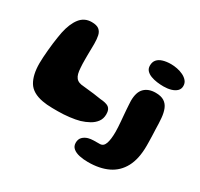

<svg xmlns="http://www.w3.org/2000/svg" viewBox="-175 -854 1366 1309"><g transform="rotate(30 508.0 -199.0)"><path d="M187.5 28Q102.5 12.5 70 -41.2Q37.5 -95 37.5 -186.5Q37.5 -208 39.2 -234.8Q41 -261.5 43.5 -290Q46 -318.5 49.5 -346.8Q53 -375 57 -399.5Q61 -424 64.5 -442.5Q81 -520 115.5 -563.8Q150 -607.5 207 -607.5Q246 -607.5 264.8 -592.5Q283.5 -577.5 289.2 -550.8Q295 -524 295 -488.5Q295 -475 294.8 -459.8Q294.5 -444.5 294.2 -428Q294 -411.5 293.8 -394.5Q293.5 -377.5 293.8 -361Q294 -344.5 294.2 -328.8Q294.5 -313 296 -298.5Q297.5 -273 302.2 -254.8Q307 -236.5 316.5 -224.5Q326 -212.5 342 -206.5Q358 -200.5 382.5 -199.5Q424.5 -195.5 461.2 -190.8Q498 -186 521 -182Q539.5 -181 557 -177Q574.5 -173 585.5 -165.5Q596 -157.5 601.2 -145Q606.5 -132.5 606.5 -112Q606.5 -77 588.2 -52.5Q570 -28 540.8 -11.8Q511.5 4.5 477 15Q445 24 399.5 29.5Q354 35 308.5 35Q287 35 265 34.8Q243 34.5 223 32.8Q203 31 187.5 28ZM660 232.5Q624 232.5 592.5 225.8Q561 219 541.8 203Q522.5 187 522.5 159.5Q522.5 131 539 114.5Q555.5 98 580 91Q598 86 621.5 85.5Q645 85 669 85Q698 85 709.5 52Q721 19 721 -40Q721 -56.5 719.8 -76.8Q718.5 -97 716.8 -119.2Q715 -141.5 713 -164Q711 -186.5 709.5 -207.5L707 -246Q705.5 -263.5 705.5 -275.5Q705.5 -345 737.5 -376.5Q769.5 -408 825.5 -408Q868 -408 892.8 -392Q917.5 -376 929.2 -347Q941 -318 944.5 -278.2Q948 -238.5 948.5 -190.5Q949 -181 949.5 -168.2Q950 -155.5 950.5 -141.5Q951 -127.5 951.2 -113.2Q951.5 -99 951.8 -86.2Q952 -73.5 952 -64Q952 39 917 104.5Q882 170 817 201.2Q752 232.5 660 232.5ZM848 -471.5Q823.5 -471.5 797 -475Q770.5 -478.5 748 -487Q725.5 -495.5 711.5 -510.5Q697.5 -525.5 697.5 -549Q697.5 -578 712.8 -595.5Q728 -613 755.5 -621.2Q783 -629.5 819 -629.5Q842 -629.5 867.2 -624.5Q892.5 -619.5 914.8 -608.8Q937 -598 951 -581.5Q965 -565 965 -541.5Q965 -517.5 948.8 -502Q932.5 -486.5 906 -479Q879.5 -471.5 848 -471.5Z"/></g></svg>

Font: Gluten Thin
Style: Bold
Weight: 700
Version: Version 1.300